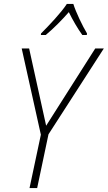

<svg xmlns="http://www.w3.org/2000/svg" viewBox="-20 -962 551 982"><path d="M190 -791 189 -783H214C255 -817 299 -862 332 -900C351 -861 377 -816 401 -783H424L425 -791C402 -829 368 -900 355 -942H322C292 -896 230 -831 190 -791ZM131 0H170L228 -275L511 -714H467L216 -319L129 -714H91L189 -273Z"/></svg>

Font: Noto Sans SemiCondensed ExtraLight
Style: Italic
Weight: 200
Width: 4
Italic angle: -12°
Designer: Monotype Design Team
Foundry: Monotype Imaging Inc.
Version: Version 2.013